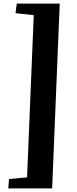

<svg xmlns="http://www.w3.org/2000/svg" viewBox="-20 -831 429 1064"><path d="M167 -747 66 -758 73 -811H311L269 213H26L30 161L130 152Z"/></svg>

Font: Literata 36pt
Style: Bold Italic
Weight: 700
Italic angle: -2°
Designer: Latin by Veronika Burian and Jose Scaglione. Greek by Irene Vlachou. Cyrillic by Vera Evstafieva
Foundry: TypeTogether
Version: Version 3.002